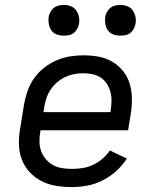

<svg xmlns="http://www.w3.org/2000/svg" viewBox="-20 -753 640 781"><path d="M273 8Q240 8 208.5 3Q177 -2 149.5 -16Q122 -30 101 -52.5Q80 -75 69 -103.5Q58 -132 57 -164.5Q56 -197 62 -230L78 -330Q83 -357 92.5 -384Q102 -411 119 -435Q136 -459 159.5 -477.5Q183 -496 210 -507.5Q237 -519 264.5 -523.5Q292 -528 319 -528Q351 -528 381 -522.5Q411 -517 436.5 -502Q462 -487 480.5 -464Q499 -441 507.5 -412.5Q516 -384 516.5 -353Q517 -322 512 -290L501 -223H145L144 -218Q140 -197 140.5 -176.5Q141 -156 147.5 -138Q154 -120 166.5 -105.5Q179 -91 196 -81.5Q213 -72 233 -69Q253 -66 273 -66Q295 -66 316.5 -69.5Q338 -73 358.5 -82.5Q379 -92 396.5 -107Q414 -122 427 -141L496 -108Q478 -80 452.5 -57Q427 -34 397 -19Q367 -4 335.5 2Q304 8 273 8ZM157 -297H429L430 -302Q433 -322 433.5 -341Q434 -360 429.5 -378Q425 -396 415 -411.5Q405 -427 390.5 -437Q376 -447 357 -451Q338 -455 319 -455Q300 -455 281.5 -451.5Q263 -448 245 -439.5Q227 -431 212 -418Q197 -405 186 -388.5Q175 -372 169 -354Q163 -336 160 -318ZM469 -608Q454 -608 440.5 -613Q427 -618 419 -629.5Q411 -641 408.5 -655.5Q406 -670 408 -685Q410 -695 415.5 -705Q421 -715 429.5 -721.5Q438 -728 448.5 -730.5Q459 -733 470 -733Q485 -733 498.5 -727.5Q512 -722 520 -710.5Q528 -699 531 -684.5Q534 -670 531 -655Q529 -645 523.5 -635Q518 -625 509.5 -618.5Q501 -612 490.5 -610Q480 -608 469 -608ZM239 -608Q224 -608 210.5 -613Q197 -618 189 -629.5Q181 -641 178.5 -655.5Q176 -670 178 -685Q180 -695 185.5 -705Q191 -715 199.5 -721.5Q208 -728 218.5 -730.5Q229 -733 240 -733Q255 -733 268.5 -727.5Q282 -722 290 -710.5Q298 -699 301 -684.5Q304 -670 301 -655Q299 -645 293.5 -635Q288 -625 279.5 -618.5Q271 -612 260.5 -610Q250 -608 239 -608Z"/></svg>

Font: Iosevka Aile
Style: Italic
Weight: 400
Italic angle: -9°
Designer: Belleve Invis
Foundry: Belleve Invis
Version: Version 28.0.1; ttfautohint (v1.8.4)